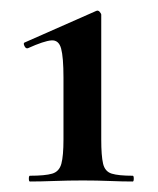

<svg xmlns="http://www.w3.org/2000/svg" viewBox="-20 -750 302 366"><path d="M37 -404Q35 -404 35 -409.5Q35 -415 37 -415Q66 -415 79.5 -419Q93 -423 97 -438Q101 -453 101 -484V-602Q101 -641 96.5 -657.5Q92 -674 78 -673Q64 -672 33 -658Q29 -657 26.5 -662.5Q24 -668 27 -669L163 -729Q167 -731 170 -727.5Q173 -724 173 -722V-484Q173 -453 176.5 -438Q180 -423 193 -419Q206 -415 233 -415Q235 -415 235 -409.5Q235 -404 233 -404Q213 -404 189 -405Q165 -406 138 -406Q110 -406 83.5 -405Q57 -404 37 -404Z"/></svg>

Font: Cormorant
Style: Bold
Weight: 700
Designer: Christian Thalmann (Catharsis Fonts)
Foundry: Catharsis Fonts
Version: Version 4.000